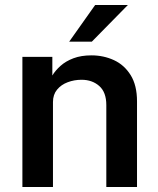

<svg xmlns="http://www.w3.org/2000/svg" viewBox="-20 -743 626 763"><path d="M69 0V-517H188V-443Q200 -463 220.8 -481.5Q241.5 -500 272 -511.5Q302.5 -523 343.5 -523Q391.5 -523 432.8 -504Q474 -485 499.2 -444.5Q524.5 -404 524.5 -340V0H402.5V-325.5Q402.5 -376.5 374.5 -401.2Q346.5 -426 304 -426Q275 -426 249 -416.2Q223 -406.5 206.8 -386.8Q190.5 -367 190.5 -337.5V0ZM358 -723H488L345 -577.5H255Z"/></svg>

Font: Public Sans SemiBold
Style: Regular
Weight: 600
Designer: The Public Sans Project Authors: Dan O. Williams and USWDS (Libre Franklin designed by Pablo Impallari and Rodrigo Fuenz
Version: Version 1.007